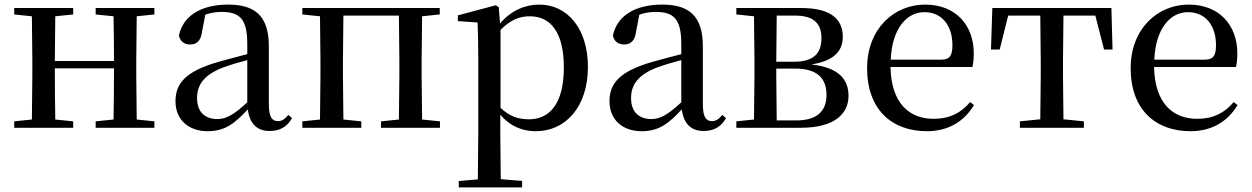

<svg xmlns="http://www.w3.org/2000/svg" viewBox="-20 -557 5457 837"><path d="M397 -494 475 -486C476 -432 477 -351 477 -291H219L221 -486L299 -494V-522H42V-494L119 -486L121 -292V-230L119 -36L42 -28V0H299V-28L221 -36C220 -92 219 -179 219 -259H477C477 -179 476 -92 475 -36L397 -28V0H653V-28L576 -36L574 -230V-292L576 -486L653 -494V-522H397Z M1155 14C1199 14 1231 -3 1253 -42L1237 -56C1220 -36 1208 -29 1192 -29C1166 -29 1152 -46 1152 -104V-355C1152 -483 1096 -537 975 -537C854 -537 777 -486 760 -402C765 -377 783 -363 809 -363C836 -363 856 -378 861 -420L875 -493C900 -502 923 -505 946 -505C1025 -505 1058 -475 1058 -365V-321C1016 -310 970 -298 931 -287C793 -247 745 -196 745 -116C745 -32 805 15 885 15C959 15 1002 -17 1060 -80C1068 -21 1098 14 1155 14ZM1058 -111C998 -55 964 -38 928 -38C874 -38 839 -68 839 -130C839 -189 872 -232 953 -263C983 -274 1020 -285 1058 -295Z M1298 -494 1375 -486 1377 -292V-230L1375 -36L1298 -28V0H1555V-28L1477 -36L1475 -230V-292L1477 -489H1719L1721 -292V-230L1719 -36L1641 -28V0H1898V-28L1820 -36L1818 -230V-292L1820 -486L1897 -494V-522H1298Z M2316 15C2446 15 2543 -92 2543 -265C2543 -433 2453 -537 2331 -537C2270 -537 2209 -512 2160 -455L2154 -526L2141 -534L1976 -490V-465L2062 -459C2064 -410 2065 -361 2065 -293V23L2063 225L1980 232V260H2256V232L2163 224L2161 23V-57C2207 -3 2262 15 2316 15ZM2162 -427C2209 -474 2249 -486 2290 -486C2379 -486 2438 -418 2438 -263C2438 -98 2371 -37 2286 -37C2239 -37 2202 -49 2162 -87Z M3047 14C3091 14 3123 -3 3145 -42L3129 -56C3112 -36 3100 -29 3084 -29C3058 -29 3044 -46 3044 -104V-355C3044 -483 2988 -537 2867 -537C2746 -537 2669 -486 2652 -402C2657 -377 2675 -363 2701 -363C2728 -363 2748 -378 2753 -420L2767 -493C2792 -502 2815 -505 2838 -505C2917 -505 2950 -475 2950 -365V-321C2908 -310 2862 -298 2823 -287C2685 -247 2637 -196 2637 -116C2637 -32 2697 15 2777 15C2851 15 2894 -17 2952 -80C2960 -21 2990 14 3047 14ZM2950 -111C2890 -55 2856 -38 2820 -38C2766 -38 2731 -68 2731 -130C2731 -189 2764 -232 2845 -263C2875 -274 2912 -285 2950 -295Z M3266 0H3471C3626 0 3679 -67 3679 -139C3679 -213 3634 -263 3517 -276C3625 -293 3654 -342 3654 -397C3654 -473 3602 -522 3474 -522H3190V-494L3267 -486L3269 -292V-230L3267 -36L3190 -28V0ZM3366 -489H3446C3528 -489 3561 -454 3561 -391C3561 -322 3524 -288 3443 -288H3364ZM3364 -258H3446C3545 -258 3583 -214 3583 -143C3583 -72 3541 -32 3451 -32H3366L3364 -230Z M4021 15C4113 15 4183 -27 4226 -99L4209 -112C4170 -65 4120 -39 4050 -39C3943 -39 3865 -108 3862 -265H4219C4223 -281 4225 -301 4225 -325C4225 -445 4148 -537 4013 -537C3878 -537 3760 -432 3760 -260C3760 -78 3869 15 4021 15ZM3863 -297C3869 -432 3932 -504 4010 -504C4086 -504 4132 -446 4132 -360C4132 -316 4121 -297 4084 -297Z M4514 0H4705V-28L4616 -37L4614 -230V-292L4616 -489H4755L4793 -341H4830L4825 -522H4306L4300 -341H4338L4375 -489H4515L4517 -292V-230L4515 -37L4426 -28V0Z M5170 15C5262 15 5332 -27 5375 -99L5358 -112C5319 -65 5269 -39 5199 -39C5092 -39 5014 -108 5011 -265H5368C5372 -281 5374 -301 5374 -325C5374 -445 5297 -537 5162 -537C5027 -537 4909 -432 4909 -260C4909 -78 5018 15 5170 15ZM5012 -297C5018 -432 5081 -504 5159 -504C5235 -504 5281 -446 5281 -360C5281 -316 5270 -297 5233 -297Z"/></svg>

Font: Source Han Serif CN Medium
Style: Regular
Weight: 500
Designer: Ryoko NISHIZUKA 西塚涼子 (kana & ideographs); Frank Grießhammer (Latin, Greek & Cyrillic); Wenlong ZHANG 张文龙 (bopomofo); San
Foundry: Adobe
Version: Version 2.002;hotconv 1.1.0;makeotfexe 2.6.0